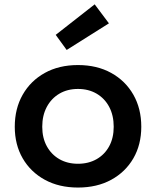

<svg xmlns="http://www.w3.org/2000/svg" viewBox="-20 -853 718 884"><path d="M339 10.5Q252 10.5 186.5 -25.2Q121 -61 84.5 -124Q48 -187 48 -269.5Q48 -353 84.5 -417Q121 -481 186.2 -517.2Q251.5 -553.5 339 -553.5Q426.5 -553.5 492 -517.2Q557.5 -481 594 -417Q630.5 -353 630.5 -269.5Q630.5 -187 594 -124Q557.5 -61 492 -25.2Q426.5 10.5 339 10.5ZM339 -99Q387.5 -99 424.8 -120.2Q462 -141.5 482.8 -179.8Q503.5 -218 503.5 -269.5Q503.5 -321.5 482.8 -360.8Q462 -400 424.8 -421.8Q387.5 -443.5 339 -443.5Q290.5 -443.5 253.5 -421.8Q216.5 -400 195.5 -360.8Q174.5 -321.5 174.5 -269.5Q174.5 -218 195.5 -179.8Q216.5 -141.5 253.5 -120.2Q290.5 -99 339 -99ZM416 -833 481.5 -745.5 287 -623 236.5 -692.5Z"/></svg>

Font: Hepta Slab ExtraLight SemiBold
Style: Regular
Weight: 600
Version: Version 1.102